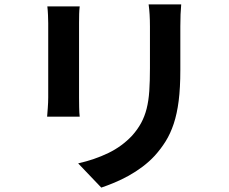

<svg xmlns="http://www.w3.org/2000/svg" viewBox="-20 -796 1040 872"><path d="M342 -767Q340 -750 339.5 -732.5Q339 -715 339 -691V-353Q339 -334 339.5 -308.5Q340 -283 342 -266H194Q195 -280 197 -305.5Q199 -331 199 -354V-691Q199 -705 198 -727.5Q197 -750 195 -767ZM803 -776Q801 -755 800 -730.5Q799 -706 799 -676V-478Q799 -397 791.5 -338Q784 -279 769 -234Q754 -189 732.5 -154.5Q711 -120 683 -89Q658 -62 627.5 -39Q597 -16 564.5 2Q532 20 499.5 33.5Q467 47 440 56L335 -54Q410 -71 472 -101Q534 -131 580 -180Q605 -208 621 -237.5Q637 -267 646 -302.5Q655 -338 658 -382.5Q661 -427 661 -486V-676Q661 -734 655 -776Z"/></svg>

Font: SpoqaHanSans-Bold
Style: Regular
Weight: 700
Designer: [Spoqa Han Sans] Dong-huui Kim \uAE40 \uB3D9 \uD718   [Noto Sans] Ryoko NISHIZUKA \u897F \u585A \u6DBC \u5B50  (kana & i
Foundry: Spoqa (http://www.spoqa-han-sans.com)
Version: Version 2.000